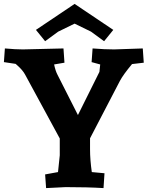

<svg xmlns="http://www.w3.org/2000/svg" viewBox="-26 -958 758 983"><path d="M271 -77 280 -163V-249L102 -577Q90 -599 63 -623L54 -631L-6 -640L-1 -710Q54 -705 91 -705L299 -710L304 -637L251 -628Q258 -595 268 -576L373 -369L483 -590L487 -628L443 -640L448 -710Q511 -705 558 -705L705 -710L710 -637L650 -630Q605 -576 588 -544L435 -250V-193Q435 -140 444 -77L509 -71L504 5Q423 0 310 0L210 5L205 -65ZM356 -938 554 -805 507 -747 440 -796 356 -837 272 -796 205 -747 158 -805Z"/></svg>

Font: Andada SC
Style: Bold
Weight: 700
Designer: Carolina Giovagnoli
Foundry: Carolina Giovagnoli
Version: Version 1.003